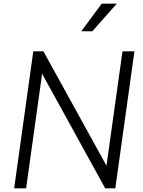

<svg xmlns="http://www.w3.org/2000/svg" viewBox="-20 -1024 778 1044"><path d="M57 0H122L209 -623L552 0H607L711 -745H646L559 -123L216 -745H161ZM422 -854H482L615 -1004H533Z"/></svg>

Font: Mluvka Light
Style: Italic
Weight: 300
Italic angle: -8°
Designer: Modified by Jiří Krblich, Original typeface by Gumpita Rahayu
Foundry: Gumpita Rahayu & Jiří Krblich
Version: Version 2.000;Glyphs 3.1.1 (3134)